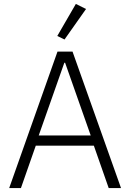

<svg xmlns="http://www.w3.org/2000/svg" viewBox="-20 -962 665 982"><path d="M536 0 460 -217H163L87 0H27L274 -698H351L599 0ZM313 -641H309L178 -269H444ZM310 -760 273 -778 368 -942 420 -916Z"/></svg>

Font: IBM Plex Sans Hebrew Light
Style: Regular
Weight: 300
Designer: Mike Abbink, Paul van der Laan, Pieter van Rosmalen, Yanek Iontef
Foundry: Bold Monday
Version: Version 1.2